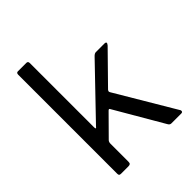

<svg xmlns="http://www.w3.org/2000/svg" viewBox="-208 -861 980 980"><g transform="rotate(-45 282.0 -371.0)"><path d="M535 -16Q537 -14 537 -9Q537 0 526 0H456Q450 0 446 -2.5Q442 -5 438 -12L287 -271Q285 -276 282 -276.5Q279 -277 275 -273L169 -166Q162 -159 162 -146V-17Q162 -7 158 -3.5Q154 0 144 0H93Q84 0 81 -3Q78 -6 78 -14V-728Q78 -742 89 -742H150Q162 -742 162 -729V-265Q162 -255 165 -255Q168 -255 172 -261L419 -518Q430 -530 440 -530H501Q513 -530 513 -523Q513 -520 506 -511L348 -350Q344 -344 344 -341Q344 -338 347 -333Z"/></g></svg>

Font: Libre Franklin
Style: Regular
Weight: 400
Designer: Pablo Impallari, Rodrigo Fuenzalida
Foundry: Impallari Type
Version: Version 1.001; ttfautohint (v1.4.1)